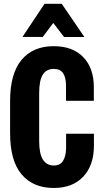

<svg xmlns="http://www.w3.org/2000/svg" viewBox="-20 -961 532 993"><path d="M32.2 -272.9Q32.2 -129.4 91.8 -59.1Q151.4 11.2 257.8 11.2Q355.5 11.2 410.6 -47.4Q465.8 -106 465.8 -208V-269.5H321.8V-194.3Q320.8 -152.3 305.9 -128.7Q291 -105 258.3 -105Q221.7 -105 202.1 -135.3Q182.6 -165.5 182.6 -231.9V-479.5Q182.6 -544.9 201.2 -574.7Q219.7 -604.5 258.3 -604.5Q292.5 -604.5 306.9 -581.8Q321.3 -559.1 321.3 -518.1V-439.5H465.3V-510.3Q465.3 -608.9 410.6 -665.5Q356 -722.2 257.8 -722.2Q150.4 -722.2 91.3 -651.1Q32.2 -580.1 32.2 -438.5ZM299.3 -941.4H210.4L96.2 -770H201.2L255.4 -842.3L311.5 -769.5H416.5Z"/></svg>

Font: Roboto Flex
Style: wght 700 wdth 25 opsz 34 GRAD 0.00 slnt 0.00 XTRA 468 XOPQ 96 YOPQ 79 YTLC 514 YTUC 712 YTAS 750 YTDE -203.00 YTFI 738
Weight: 700
Width: 1
Designer: Berlow after Robertson
Foundry: Google
Version: Version 3.100